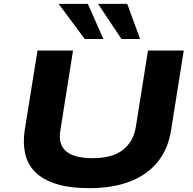

<svg xmlns="http://www.w3.org/2000/svg" viewBox="-20 -968 1006 999"><path d="M447 11Q341 11 271 -11.5Q201 -34 162 -74Q123 -114 111 -168.5Q99 -223 108 -287L175 -705H360L294 -289Q282 -215 325 -180Q368 -145 462 -145Q565 -145 620 -188.5Q675 -232 687 -309L750 -705H936L871 -295Q855 -190 797.5 -122Q740 -54 650.5 -21.5Q561 11 447 11ZM612 -765 490 -948H642L709 -765ZM421 -765 285 -948H437L518 -765Z"/></svg>

Font: Nunito Sans 7pt Expanded ExtraBold
Style: Italic
Weight: 800
Width: 7
Italic angle: -9°
Designer: Vernon Adams
Foundry: Vernon Adams
Version: Version 3.101;gftools[0.9.27]